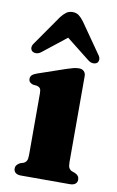

<svg xmlns="http://www.w3.org/2000/svg" viewBox="-83 -764 495 811"><g transform="rotate(10 164.5 -359.0)"><path d="M258.5 -460.5V-91.5Q258.5 -74.5 262.5 -67Q266.5 -59.5 274.5 -55.5L288.5 -50.5Q298 -46.5 302.8 -40Q307.5 -33.5 307.5 -24.5Q307.5 -13 299.2 -6.5Q291 0 276.5 0H66Q51.5 0 43.2 -6.5Q35 -13 35 -24.5Q35 -33.5 40 -39.8Q45 -46 53.5 -50.5L69 -55.5Q77 -59.5 81 -67Q85 -74.5 85 -91.5V-356.5Q85 -371 80.8 -376.8Q76.5 -382.5 68 -385L49.5 -387Q40.5 -390 35.8 -395Q31 -400 31 -409Q31 -418.5 37.5 -424.8Q44 -431 58 -436L177.5 -477Q196 -483 207 -485.8Q218 -488.5 230.5 -488.5Q243 -488.5 250.8 -480.8Q258.5 -473 258.5 -460.5ZM197 -636H126.4L263.2 -528Q274 -520 284.5 -520Q295.1 -520 301.4 -525.5Q306.8 -531 307 -540.2Q307.3 -549.5 298.7 -560.5L210.5 -687Q199.3 -702 188.5 -710Q177.7 -718 161.9 -718Q146.2 -718 135.1 -710Q124.1 -702 112.4 -687L24.2 -560.5Q15.7 -549.5 15.9 -540.2Q16.1 -531 22 -525.5Q28.7 -520 39.1 -520Q49.4 -520 60.2 -528Z"/></g></svg>

Font: Fraunces
Style: Bold
Weight: 700
Version: Version 1.000;[b76b70a41]